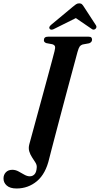

<svg xmlns="http://www.w3.org/2000/svg" viewBox="-99 -914 582 1120"><path d="M353 -610.5Q350.5 -600.5 341 -565.8Q331.5 -531 317.8 -479.8Q304 -428.5 288 -368.8Q272 -309 256 -248.5Q240 -188 226 -134.8Q212 -81.5 202 -43.2Q192 -5 188.5 9.5Q168 99.5 116.8 142.5Q65.5 185.5 -2.5 185.5Q-40.5 185.5 -59.8 168.2Q-79 151 -78.5 126.5Q-78.5 105.5 -64.8 91Q-51 76.5 -27 76.5Q-8.5 76.5 9 86Q26.5 95.5 43 105Q59.5 114.5 75 114.5Q91.5 114.5 102.8 102.2Q114 90 115.5 60.5Q116 47.5 107.2 33.5Q98.5 19.5 88 3.8Q77.5 -12 71.8 -30.8Q66 -49.5 72 -72.5Q76.5 -89 88 -131.2Q99.5 -173.5 115.2 -231Q131 -288.5 147.8 -350.5Q164.5 -412.5 179.8 -468.2Q195 -524 205.5 -563.5Q216 -603 219 -615Q224.5 -636 221.5 -644Q218.5 -652 206 -656L171 -662.5Q156.5 -668 157 -679.5Q157 -700 181 -700H418Q429.5 -700 433.8 -695.2Q438 -690.5 438 -682.5Q437.5 -667.5 421 -661.5L383 -654.5Q372 -651 366 -643Q360 -635 353 -610.5ZM220 -747Q200 -735.5 191.5 -745Q182.5 -755 199 -769L324.5 -873.5Q336 -883 344.2 -888.8Q352.5 -894.5 363 -894.5Q373.5 -894.5 379.2 -889Q385 -883.5 391 -873.5L461 -766Q465 -759.5 463 -753.5Q461 -747.5 456.5 -744.5Q446 -736.5 433.5 -747L343.5 -808.5Z"/></svg>

Font: Fraunces 144pt S050 SemiBold
Style: Italic
Weight: 600
Italic angle: -16°
Version: Version 1.000; ttfautohint (v1.8.3)